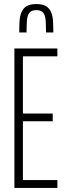

<svg xmlns="http://www.w3.org/2000/svg" viewBox="-20 -927 325 947"><path d="M51 0V-688H263V-649H93V-367H240V-329H93V-39H263V0ZM159 -907Q190 -907 207 -896.5Q224 -886 232 -867Q240 -848 241.5 -823Q243 -798 243 -767H207Q207 -803 205 -827.5Q203 -852 193 -864.5Q183 -877 159 -877Q136 -877 125.5 -864.5Q115 -852 113 -827.5Q111 -803 111 -767H75Q75 -798 76.5 -823Q78 -848 86 -867Q94 -886 111 -896.5Q128 -907 159 -907Z"/></svg>

Font: Saira UltraCondensed ExtraLight
Style: Regular
Weight: 250
Width: 1
Designer: Hector Gatti with collaboration of the Omnibus-Type team
Foundry: Omnibus-Type
Version: Version 1.101